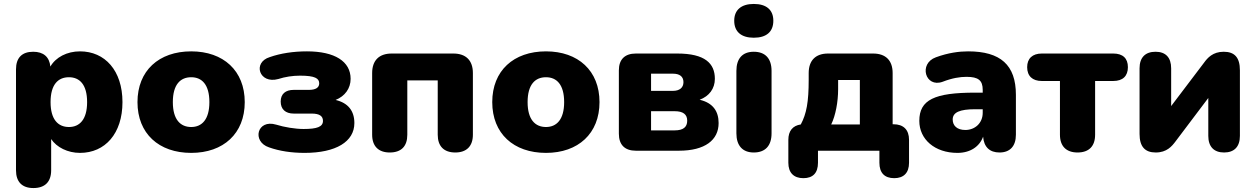

<svg xmlns="http://www.w3.org/2000/svg" viewBox="-20 -763 6357 972"><path d="M149 189C207 189 239 158 239 99V-59C267 -17 323 11 385 11C512 11 600 -87 600 -246C600 -406 511 -503 385 -503C319 -503 262 -473 235 -426C230 -475 200 -501 148 -501C91 -501 61 -470 61 -412V99C61 158 92 189 149 189ZM329 -120C274 -120 236 -158 236 -246C236 -335 274 -372 329 -372C383 -372 421 -335 421 -246C421 -158 383 -120 329 -120Z M948 11C1111 11 1219 -87 1219 -246C1219 -405 1111 -503 948 -503C784 -503 676 -405 676 -246C676 -87 784 11 948 11ZM948 -120C893 -120 855 -158 855 -246C855 -335 893 -372 948 -372C1002 -372 1040 -335 1040 -246C1040 -158 1002 -120 948 -120Z M1522 11C1681 11 1774 -46 1774 -140C1774 -202 1742 -242 1679 -257C1726 -276 1755 -315 1755 -364C1755 -452 1675 -503 1534 -503C1465 -503 1400 -493 1346 -474C1257 -447 1292 -336 1389 -363C1423 -374 1461 -380 1499 -380C1575 -380 1596 -366 1596 -341C1596 -320 1579 -308 1544 -308H1467C1425 -308 1401 -287 1401 -249C1401 -210 1425 -188 1467 -188H1558C1598 -188 1615 -175 1615 -151C1615 -121 1585 -110 1517 -110C1475 -110 1420 -119 1378 -132C1281 -161 1254 -46 1342 -17C1395 2 1457 11 1522 11Z M1953 9C2012 9 2042 -23 2042 -81V-356H2196V-81C2196 -23 2227 9 2285 9C2342 9 2374 -23 2374 -81V-393C2374 -457 2339 -492 2275 -492H1963C1899 -492 1864 -457 1864 -393V-81C1864 -23 1896 9 1953 9Z M2744 11C2907 11 3015 -87 3015 -246C3015 -405 2907 -503 2744 -503C2580 -503 2472 -405 2472 -246C2472 -87 2580 11 2744 11ZM2744 -120C2689 -120 2651 -158 2651 -246C2651 -335 2689 -372 2744 -372C2798 -372 2836 -335 2836 -246C2836 -158 2798 -120 2744 -120Z M3417 0C3549 0 3618 -54 3618 -140C3618 -199 3590 -242 3522 -258C3570 -276 3599 -314 3599 -364C3599 -442 3549 -492 3409 -492H3199C3143 -492 3113 -462 3113 -407V-86C3113 -30 3143 0 3199 0ZM3276 -390H3387C3420 -390 3440 -376 3440 -347C3440 -319 3420 -303 3387 -303H3276ZM3276 -200H3396C3438 -200 3459 -184 3459 -152C3459 -119 3438 -103 3396 -103H3276Z M3796 -572C3860 -572 3895 -602 3895 -658C3895 -713 3860 -743 3796 -743C3733 -743 3697 -713 3697 -658C3697 -602 3733 -572 3796 -572ZM3796 9C3855 9 3886 -26 3886 -88V-404C3886 -467 3854 -501 3796 -501C3739 -501 3708 -467 3708 -404V-88C3708 -26 3739 9 3796 9Z M4047 139C4096 139 4121 112 4121 61V0H4432V61C4432 112 4458 139 4507 139C4555 139 4582 112 4582 61V-55C4582 -106 4554 -134 4503 -134H4499V-393C4499 -457 4464 -492 4400 -492H4172C4109 -492 4074 -457 4074 -393V-359C4074 -247 4063 -187 4034 -133C3993 -127 3971 -100 3971 -55V61C3971 112 3999 139 4047 139ZM4188 -133C4210 -178 4223 -247 4223 -311V-358H4333V-133Z M4827 11C4892 11 4939 -21 4957 -71C4961 -19 4990 9 5040 9C5093 9 5123 -23 5123 -81V-283C5123 -434 5045 -503 4881 -503C4836 -503 4781 -496 4718 -473C4629 -441 4664 -317 4752 -349C4801 -368 4840 -374 4873 -374C4933 -374 4955 -356 4955 -308V-294H4917C4711 -294 4634 -258 4634 -151C4634 -58 4712 11 4827 11ZM4867 -105C4825 -105 4803 -127 4803 -158C4803 -194 4838 -210 4917 -210H4955V-192C4955 -140 4916 -105 4867 -105Z M5435 9C5493 9 5524 -23 5524 -81V-353H5616C5664 -353 5690 -378 5690 -423C5690 -468 5664 -492 5616 -492H5254C5207 -492 5180 -467 5180 -423C5180 -378 5207 -353 5254 -353H5346V-81C5346 -23 5378 9 5435 9Z M5831 9C5887 9 5913 -23 5931 -47L6097 -267V-75C6097 -21 6125 9 6177 9C6229 9 6257 -21 6257 -75V-407C6257 -472 6230 -501 6175 -501C6120 -501 6093 -470 6075 -445L5909 -226V-417C5909 -472 5881 -501 5830 -501C5778 -501 5749 -472 5749 -417V-85C5749 -21 5776 9 5831 9Z"/></svg>

Font: Nunito Black
Style: Regular
Weight: 900
Designer: Vernon Adams
Foundry: Vernon Adams
Version: Version 3.602